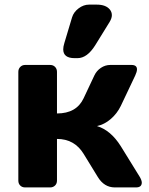

<svg xmlns="http://www.w3.org/2000/svg" viewBox="-20 -819 650 839"><path d="M599.6 -21.5Q599.6 0 574.2 0H481.9Q435.1 0 407.2 -45.9L345.2 -147Q305.2 -211.9 229 -211.9V-29.8Q229 -16.6 220.5 -8.3Q211.9 0 199.2 0H89.8Q76.7 0 68.4 -8.3Q60.1 -16.6 60.1 -29.8V-504.9Q60.1 -518.1 68.6 -526.6Q77.1 -535.2 89.8 -535.2H199.2Q212.4 -535.2 220.7 -526.6Q229 -518.1 229 -504.9V-323.2Q314 -323.2 345.2 -389.2L392.1 -488.8Q401.9 -509.8 420.9 -522.5Q439.9 -535.2 461.9 -535.2H554.2Q578.6 -535.2 578.6 -516.1Q578.6 -505.4 570.8 -488.8L507.8 -356Q491.7 -322.8 463.9 -298.8Q436 -274.9 403.8 -268.1Q463.9 -250 507.8 -180.2L590.8 -45.9Q599.1 -31.7 599.6 -21.5ZM261.2 -630.9 294.9 -743.2Q301.8 -766.1 323.5 -782.5Q345.2 -798.8 369.1 -798.8H402.8Q442.9 -798.8 460.4 -776.9Q468.8 -766.1 468.8 -752.7Q468.8 -739.3 459 -723.1L396 -621.1Q360.8 -564.9 318.8 -564.9H306.2Q256.3 -564.9 256.3 -603.5Q256.3 -615.2 261.2 -630.9Z"/></svg>

Font: Days One
Style: Regular
Weight: 400
Designer: Alexander Kalachev, Alexey Maslov, Jovanny Lemonad
Foundry: Alexander Kalachev, Alexey Maslov, Jovanny Lemonad
Version: Version 1.002